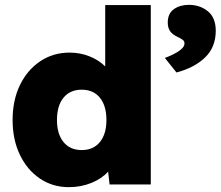

<svg xmlns="http://www.w3.org/2000/svg" viewBox="-20 -761 910 792"><path d="M264 11Q197 11 144.5 -24.5Q92 -60 62 -122.5Q32 -185 32 -266Q32 -347 62 -409.5Q92 -472 145.5 -508Q199 -544 267 -544Q311 -544 349.5 -528.5Q388 -513 414 -487V-740H602V0H432L426 -53Q400 -24 357 -6.5Q314 11 264 11ZM317 -142Q365 -142 392 -175Q419 -208 419 -266Q419 -325 392 -358Q365 -391 317 -391Q269 -391 242 -358Q215 -325 215 -266Q215 -208 242 -175Q269 -142 317 -142ZM708 -462 660 -522Q674 -527 693 -536Q712 -545 726.5 -557Q741 -569 741 -582Q741 -591 734 -596.5Q727 -602 714 -608Q692 -618 682 -632Q672 -646 672 -668Q672 -705 697 -723Q722 -741 759 -741Q805 -741 837.5 -714.5Q870 -688 870 -634Q870 -567 826.5 -524.5Q783 -482 708 -462Z"/></svg>

Font: Lexend ExtraBold
Style: Regular
Weight: 800
Designer: Bonnie Shaver-Troup, Thomas Jockin
Foundry: Lexend
Version: Version 1.007; ttfautohint (v1.8.3)